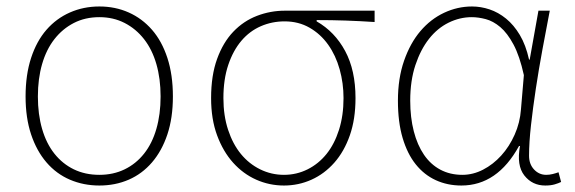

<svg xmlns="http://www.w3.org/2000/svg" viewBox="-20 -560 1777 593"><path d="M287 13Q238 13 196 -5Q154 -23 123.5 -58.5Q93 -94 76 -145Q59 -196 59 -262Q59 -329 76 -381Q93 -433 123.5 -468Q154 -503 196 -521.5Q238 -540 287 -540Q336 -540 377.5 -521.5Q419 -503 449.5 -468Q480 -433 497 -381Q514 -329 514 -262Q514 -196 497 -145Q480 -94 449.5 -58.5Q419 -23 377.5 -5Q336 13 287 13ZM287 -20Q330 -20 365 -37Q400 -54 425 -85.5Q450 -117 463 -162Q476 -207 476 -262Q476 -317 463 -362Q450 -407 425 -439Q400 -471 365 -489Q330 -507 287 -507Q243 -507 208 -489Q173 -471 148 -439Q123 -407 110 -362Q97 -317 97 -262Q97 -207 110 -162Q123 -117 148 -85.5Q173 -54 208 -37Q243 -20 287 -20Z M857 13Q812 13 771.5 -5Q731 -23 700 -57.5Q669 -92 650.5 -142Q632 -192 632 -257Q632 -327 650.5 -378Q669 -429 700.5 -462Q732 -495 773.5 -511Q815 -527 860 -527H1137V-492Q1091 -495 1047.5 -496.5Q1004 -498 958 -498V-494Q1014 -462 1046 -402.5Q1078 -343 1078 -257Q1078 -192 1060.5 -142Q1043 -92 1012.5 -57.5Q982 -23 942 -5Q902 13 857 13ZM857 -20Q896 -20 930 -37Q964 -54 988.5 -84.5Q1013 -115 1027 -159Q1041 -203 1041 -257Q1041 -303 1029 -346Q1017 -389 993.5 -422Q970 -455 936 -474.5Q902 -494 859 -494Q820 -494 785.5 -479Q751 -464 725.5 -434Q700 -404 685 -359.5Q670 -315 670 -257Q670 -203 684.5 -159Q699 -115 724 -84.5Q749 -54 783.5 -37Q818 -20 857 -20Z M1405 13Q1362 13 1326 -3.5Q1290 -20 1264 -52.5Q1238 -85 1223.5 -134Q1209 -183 1209 -249Q1209 -318 1228 -372.5Q1247 -427 1278.5 -464Q1310 -501 1351.5 -520.5Q1393 -540 1438 -540Q1465 -540 1492 -531Q1519 -522 1543 -502.5Q1567 -483 1585.5 -452Q1604 -421 1614 -376H1616L1643 -527H1678Q1667 -470 1655.5 -408Q1644 -346 1635 -286.5Q1626 -227 1620 -173.5Q1614 -120 1614 -79Q1614 -53 1629.5 -36.5Q1645 -20 1667 -20Q1677 -20 1687 -22.5Q1697 -25 1705 -28L1713 2Q1705 6 1693 9.5Q1681 13 1664 13Q1624 13 1599.5 -18Q1575 -49 1586 -109H1583Q1516 13 1405 13ZM1408 -20Q1441 -20 1472 -36Q1503 -52 1528 -79.5Q1553 -107 1569.5 -144Q1586 -181 1589 -222L1598 -328Q1585 -387 1566 -422.5Q1547 -458 1525 -476.5Q1503 -495 1480 -501Q1457 -507 1437 -507Q1400 -507 1365.5 -490Q1331 -473 1305 -440Q1279 -407 1263 -359Q1247 -311 1247 -249Q1247 -197 1258 -154.5Q1269 -112 1289.5 -82Q1310 -52 1340 -36Q1370 -20 1408 -20Z"/></svg>

Font: SpoqaHanSans
Style: Thin
Weight: 250
Designer: [Spoqa Han Sans] Dong-huui Kim \uAE40 \uB3D9 \uD718   [Noto Sans] Ryoko NISHIZUKA \u897F \u585A \u6DBC \u5B50  (kana & i
Foundry: Spoqa (http://bi.spoqa.com)
Version: Version 1.004;PS 1.004;hotconv 1.0.82;makeotf.lib2.5.63406